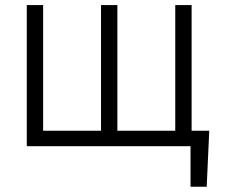

<svg xmlns="http://www.w3.org/2000/svg" viewBox="-20 -565 875 742"><path d="M146.7 -545.5V-59.7H370.4V-545.5H433.6V-59.7H657.3V-545.5H720.5V-59.7H788.7L778.8 156.6H716.3V0H83.5V-545.5Z"/></svg>

Font: Inter P Light
Style: Regular
Weight: 300
Designer: Rasmus Andersson
Foundry: rsms
Version: Version 3.018;git-588b23468